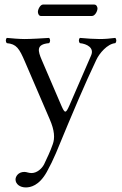

<svg xmlns="http://www.w3.org/2000/svg" viewBox="-20 -580 535 841"><path d="M185 173C200 146 213 119 225 91C301 -93 351 -211 402 -318C415 -346 450 -388 485 -391C491 -397 491 -408 485 -414C461 -411 440 -409 417 -409C395 -409 361 -411 330 -414C324 -408 324 -397 330 -391C360 -388 394 -371 379 -337L284 -118C268 -82 264 -82 248 -119L163 -317C146 -357 137 -386 195 -391C201 -397 201 -408 195 -414C165 -412 115 -409 87 -409C67 -409 29 -412 10 -414C4 -408 4 -397 10 -391C52 -387 64 -369 90 -308L198 -57C219 -9 221 25 211 52C200 84 187 110 173 140C163 159 142 178 118 178C105 178 97 173 87 173C59 173 48 194 48 206C48 226 67 241 93 241C113 241 151 234 185 173ZM383 -510C396 -510 407 -531 407 -543C407 -549 403 -560 393 -560H168C157 -560 146 -540 146 -528C146 -521 150 -510 159 -510Z"/></svg>

Font: Libertinus Serif Display
Style: Regular
Weight: 400
Designer: Philipp H. Poll, Khaled Hosny
Foundry: Caleb Maclennan
Version: Version 7.050;RELEASE